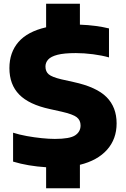

<svg xmlns="http://www.w3.org/2000/svg" viewBox="-20 -880 670 1020"><path d="M225 120V8.5Q178 5.5 133.2 -2Q88.5 -9.5 49.5 -21.5V-175Q82.5 -164.5 122.5 -157.2Q162.5 -150 201.8 -146Q241 -142 271.5 -142Q350.5 -142 379.2 -161Q408 -180 408 -213.5Q408 -241.5 387.8 -257.2Q367.5 -273 308.5 -286.5L245.5 -300.5Q134 -324.5 82 -377.8Q30 -431 30 -518Q30 -601.5 78.2 -657Q126.5 -712.5 225 -735V-860H404.5V-749Q448 -747.5 487.5 -742.2Q527 -737 559 -729V-575Q522.5 -585.5 474.5 -591.8Q426.5 -598 383 -598Q320 -598 285 -588.8Q250 -579.5 235.8 -563.5Q221.5 -547.5 221.5 -526.5Q221.5 -500 238.8 -485.2Q256 -470.5 306.5 -458.5L369.5 -444.5Q492.5 -418 546 -364.2Q599.5 -310.5 599.5 -224.5Q599.5 -141.5 548.8 -84.5Q498 -27.5 404.5 -4.5V120Z"/></svg>

Font: Encode Sans Semi Expanded ExtraBold
Style: Regular
Weight: 800
Width: 6
Designer: Multiple Designers
Foundry: Impallari Type
Version: Version 3.000; ttfautohint (v1.8.3) -l 8 -r 50 -G 200 -x 14 